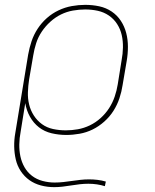

<svg xmlns="http://www.w3.org/2000/svg" viewBox="-20 -548 640 791"><path d="M203 223Q175 223 148.5 216Q122 209 101 194Q80 179 65.5 157Q51 135 45 109Q39 83 38.5 55.5Q38 28 43 0L96 -323Q101 -351 110 -378Q119 -405 135 -429.5Q151 -454 173 -473.5Q195 -493 221.5 -505.5Q248 -518 276 -523Q304 -528 331 -528Q361 -528 389 -522Q417 -516 440 -500.5Q463 -485 478 -462Q493 -439 500 -412Q507 -385 507 -355.5Q507 -326 502 -297L485 -197Q481 -170 472 -143Q463 -116 447.5 -91.5Q432 -67 409.5 -47Q387 -27 361.5 -14.5Q336 -2 308 3Q280 8 253 8Q222 8 192.5 1Q163 -6 140.5 -23.5Q118 -41 103.5 -67Q89 -93 84 -123L65 -5Q60 21 59.5 46.5Q59 72 64 96Q69 120 81 141Q93 162 112 176.5Q131 191 155.5 197.5Q180 204 205 204Q223 204 241 202Q259 200 276 197.5Q293 195 311 193Q329 191 347 191Q364 191 381.5 193Q399 195 416 200L412 219Q396 214 379 211.5Q362 209 344 209Q327 209 309 211Q291 213 273 216Q255 219 237.5 221Q220 223 203 223ZM251 -11Q276 -11 301 -15.5Q326 -20 350 -31.5Q374 -43 394.5 -61.5Q415 -80 429.5 -102.5Q444 -125 452.5 -150Q461 -175 465 -200L481 -300Q486 -326 486.5 -352.5Q487 -379 481.5 -403.5Q476 -428 462.5 -449Q449 -470 428.5 -484Q408 -498 383 -503.5Q358 -509 331 -509Q306 -509 280.5 -504.5Q255 -500 231.5 -488.5Q208 -477 187.5 -458.5Q167 -440 152 -417.5Q137 -395 129 -370Q121 -345 117 -320L100 -221Q96 -195 95 -168.5Q94 -142 100 -117.5Q106 -93 119.5 -72Q133 -51 153 -36.5Q173 -22 198.5 -16.5Q224 -11 251 -11Z"/></svg>

Font: Iosevka Thin Extended Oblique
Style: Regular
Weight: 100
Width: 7
Italic angle: -9°
Monospace: yes
Designer: Belleve Invis
Foundry: Belleve Invis
Version: Version 32.5.0; ttfautohint (v1.8.4)